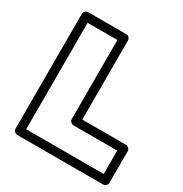

<svg xmlns="http://www.w3.org/2000/svg" viewBox="-173 -859 971 1017"><g transform="rotate(30 312.0 -350.5)"><path d="M49.8 0V-701.2Q49.8 -711.9 57.9 -719Q65.9 -726.1 75.2 -726.1H307.1Q317.9 -726.1 325 -718.3Q332 -710.4 332 -701.2V-217.8H599.1Q609.9 -217.8 616.9 -210Q624 -202.1 624 -192.9V0Q624 10.7 616.2 17.8Q608.4 24.9 599.1 24.9H75.2Q64.5 24.9 57.1 17.1Q49.8 9.3 49.8 0ZM100.1 -24.9H574.2V-168H307.1Q297.9 -168 290 -175Q282.2 -182.1 282.2 -192.9V-675.8H100.1Z"/></g></svg>

Font: Trueno Black Outline
Style: Regular
Weight: 900
Width: 6
Designer: Julieta Ulanovsky
Foundry: Julieta Ulanovsky
Version: Version 3.001b | FøM Fix